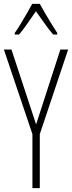

<svg xmlns="http://www.w3.org/2000/svg" viewBox="-20 -969 371 989"><path d="M166 -328 291 -714H331L185 -278V0H147V-278L0 -714H39ZM185 -949Q198 -925 216 -894.5Q234 -864 250.5 -837.5Q267 -811 275 -799V-791H254Q233 -815 209.5 -848.5Q186 -882 165 -911Q146 -884 122 -849Q98 -814 78 -791H56V-799Q68 -816 84.5 -843Q101 -870 117.5 -898.5Q134 -927 146 -949Z"/></svg>

Font: Noto Sans Khmer UI ExtraCondensed ExtraLight
Style: Regular
Weight: 200
Width: 2
Designer: Danh Hong and the Monotype Design Team
Foundry: Monotype Imaging Inc.
Version: Version 2.002; ttfautohint (v1.8.4.7-5d5b)